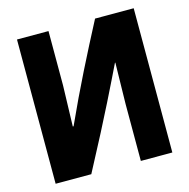

<svg xmlns="http://www.w3.org/2000/svg" viewBox="-107 -832 922 936"><g transform="rotate(-15 354.5 -364.0)"><path d="M60 0V-728H219V-454L213 -248H217Q276 -378 334 -494Q392 -610 454 -728H649V0H490V-288L494 -495H492Q475 -460 454 -417Q433 -374 404.5 -317Q376 -260 336 -182.5Q296 -105 240 0Z"/></g></svg>

Font: Murecho
Style: Bold
Weight: 700
Designer: Neil Summerour
Foundry: Positype
Version: Version 1.010; ttfautohint (v1.8.3)